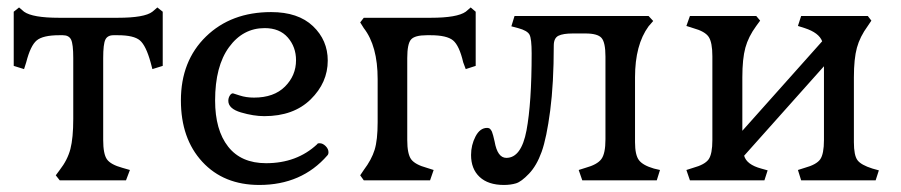

<svg xmlns="http://www.w3.org/2000/svg" viewBox="-20 -494 2469 526"><path d="M325.2 0 335.9 -28.3 315.4 -34.2Q283.2 -43 272.9 -57.6Q262.7 -72.3 262.7 -110.4V-335Q262.7 -373 268.6 -385.3Q274.4 -397.5 291 -397.5H302.7Q346.7 -397.5 363.3 -383.3Q379.9 -369.1 392.6 -323.2L397.5 -304.7L425.8 -313.5V-461.9L411.1 -473.6L397.5 -461.9Q376 -445.3 302.7 -445.3H141.6Q69.3 -445.3 45.9 -461.9L32.2 -473.6L17.6 -461.9V-313.5L45.9 -304.7L51.8 -323.2Q63.5 -369.1 80.6 -383.3Q97.7 -397.5 142.6 -397.5H152.3Q168.9 -397.5 174.8 -385.3Q180.7 -373 180.7 -335V-168Q180.7 -116.2 172.9 -85.9Q165 -55.7 143.6 -28.3L132.8 -13.7L143.6 0Z M877 -68.4Q879.9 -71.3 879.9 -77.1Q879.9 -85.9 872.1 -93.8Q864.3 -101.6 855.5 -101.6Q849.6 -101.6 848.6 -98.6Q793 -46.9 709 -46.9Q640.6 -46.9 605 -92.3Q569.3 -137.7 569.3 -218.8Q569.3 -312.5 607.4 -364.7Q645.5 -417 705.1 -417Q746.1 -417 768.6 -391.1Q791 -365.2 791 -329.1Q791 -287.1 760.7 -256.8Q730.5 -226.6 675.8 -226.6Q654.3 -226.6 636.7 -232.4Q619.1 -238.3 618.2 -238.3Q613.3 -238.3 609.4 -231.9Q605.5 -225.6 605.5 -217.8Q605.5 -196.3 640.1 -186Q674.8 -175.8 704.1 -175.8Q784.2 -175.8 831.1 -221.7Q877.9 -267.6 877.9 -328.1Q877.9 -383.8 837.4 -422.4Q796.9 -460.9 722.7 -460.9Q613.3 -460.9 544.4 -394Q475.6 -327.1 475.6 -218.8Q475.6 -114.3 534.2 -50.8Q592.8 12.7 690.4 12.7Q806.6 12.7 877 -68.4Z M1158.2 0 1168 -28.3 1149.4 -34.2Q1117.2 -43 1106.4 -57.6Q1095.7 -72.3 1095.7 -110.4V-335Q1095.7 -374 1106 -385.7Q1116.2 -397.5 1149.4 -397.5H1159.2Q1204.1 -397.5 1221.2 -383.3Q1238.3 -369.1 1249 -323.2L1255.9 -304.7L1283.2 -313.5V-461.9L1269.5 -473.6L1255.9 -461.9Q1232.4 -445.3 1160.2 -445.3H976.6L966.8 -432.6L976.6 -417Q1014.6 -368.2 1014.6 -277.3V-159.2Q1014.6 -110.4 1006.3 -83.5Q998 -56.6 976.6 -28.3L966.8 -13.7L976.6 0Z M1497.1 -369.1Q1497.1 -389.6 1509.8 -396Q1522.5 -402.3 1548.8 -402.3H1584Q1617.2 -402.3 1627.9 -390.1Q1638.7 -377.9 1638.7 -338.9V-112.3Q1638.7 -73.2 1627.4 -58.1Q1616.2 -43 1584 -34.2L1565.4 -28.3L1575.2 0H1779.3L1788.1 -28.3L1771.5 -32.2Q1741.2 -41 1730.5 -55.2Q1719.7 -69.3 1719.7 -104.5V-282.2Q1719.7 -371.1 1756.8 -421.9L1769.5 -436.5L1756.8 -450.2H1389.6L1380.9 -421.9L1399.4 -417Q1424.8 -410.2 1430.7 -398.9Q1436.5 -387.7 1436.5 -347.7Q1436.5 -211.9 1422.4 -136.7Q1408.2 -61.5 1367.2 -61.5Q1342.8 -61.5 1335 -106.4Q1334 -109.4 1333 -114.7Q1332 -120.1 1331.1 -122.6Q1330.1 -125 1329.1 -128.9Q1328.1 -132.8 1326.7 -135.3Q1325.2 -137.7 1323.7 -139.6Q1322.3 -141.6 1319.8 -142.6Q1317.4 -143.6 1314.5 -143.6Q1294.9 -143.6 1282.7 -120.1Q1270.5 -96.7 1270.5 -69.3Q1270.5 -31.2 1293.9 -9.3Q1317.4 12.7 1360.4 12.7Q1378.9 12.7 1393.6 8.3Q1408.2 3.9 1429.2 -18.1Q1450.2 -40 1463.9 -78.1Q1477.5 -116.2 1487.3 -190.9Q1497.1 -265.6 1497.1 -369.1Z M2074.2 0 2083 -27.3 2065.4 -32.2Q2025.4 -43 2018.6 -67.4L2237.3 -312.5V-110.4Q2237.3 -72.3 2227.1 -57.6Q2216.8 -43 2184.6 -34.2L2166 -28.3L2174.8 0H2378.9L2387.7 -27.3L2370.1 -32.2Q2338.9 -42 2329.1 -55.2Q2319.3 -68.4 2319.3 -104.5V-282.2Q2319.3 -333 2327.6 -363.3Q2335.9 -393.6 2357.4 -422.9L2367.2 -437.5L2357.4 -450.2H2174.8L2166 -422.9L2184.6 -417Q2223.6 -404.3 2232.4 -380.9L2013.7 -135.7V-282.2Q2013.7 -333 2022 -363.3Q2030.3 -393.6 2051.8 -422.9L2062.5 -437.5L2051.8 -450.2H1870.1L1860.4 -422.9L1878.9 -417Q1911.1 -408.2 1921.4 -393.1Q1931.6 -377.9 1931.6 -339.8V-110.4Q1931.6 -72.3 1921.4 -57.6Q1911.1 -43 1878.9 -34.2L1860.4 -28.3L1870.1 0Z"/></svg>

Font: Kurale
Style: Regular
Weight: 400
Version: 1.0; ttfautohint (v1.3)